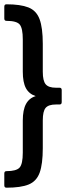

<svg xmlns="http://www.w3.org/2000/svg" viewBox="-24 -724 317 893"><path d="M6 149Q-4 149 -4 138V83Q-4 72 6 72Q52 72 67 55.5Q82 39 82 -14V-163Q82 -213 97 -240.5Q112 -268 142 -277Q111 -287 96.5 -314Q82 -341 82 -391V-541Q82 -592 68 -609.5Q54 -627 6 -627Q-4 -627 -4 -638V-693Q-4 -704 6 -704Q71 -704 108 -689.5Q145 -675 160 -635Q175 -595 175 -520V-390Q175 -348 188.5 -332Q202 -316 236 -316H253Q263 -316 263 -305V-249Q263 -238 253 -238H236Q202 -238 188.5 -222.5Q175 -207 175 -164V-35Q175 39 160.5 79Q146 119 109.5 134Q73 149 6 149Z"/></svg>

Font: Sofia Sans Medium
Style: Regular
Weight: 500
Designer: Botio Nikoltchev, Ani Petrova
Foundry: lettersoup
Version: Version 4.101; ttfautohint (v1.8.4.7-5d5b)